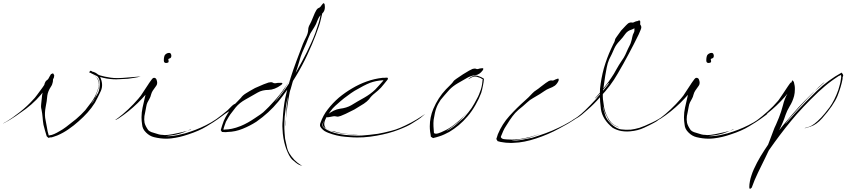

<svg xmlns="http://www.w3.org/2000/svg" viewBox="-96 -910 5511 1226"><path d="M219.7 -419.9Q230.5 -441.4 234.4 -438.5Q239.3 -435.5 241.2 -427.7Q248 -382.8 228.5 -355.5Q210 -327.1 206.1 -299.8Q203.1 -261.7 195.3 -225.6Q188.5 -188.5 192.4 -157.2Q198.2 -127.9 203.1 -99.6Q207 -71.3 215.8 -43Q213.9 -43.9 215.8 -42Q217.8 -40 210.9 -44.9Q213.9 -44.9 215.8 -44.9Q218.8 -45.9 220.7 -45.9Q228.5 -46.9 235.4 -48.8Q243.2 -50.8 251 -54.7Q266.6 -61.5 284.2 -72.3Q302.7 -82 326.2 -99.6Q357.4 -123 389.6 -149.4Q421.9 -176.8 448.2 -206.1Q457 -217.8 485.4 -254.9Q513.7 -292 528.3 -337.9Q535.2 -356.4 535.2 -370.1Q535.2 -384.8 531.2 -395.5Q523.4 -416 510.7 -424.8Q497.1 -433.6 497.1 -431.6Q497.1 -431.6 506.8 -427.7Q516.6 -422.9 525.4 -411.1Q535.2 -400.4 536.1 -380.9Q537.1 -362.3 533.2 -346.7Q513.7 -286.1 500 -267.6Q486.3 -249 488.3 -248Q488.3 -248 490.2 -251Q493.2 -253.9 502 -266.6Q506.8 -280.3 525.4 -308.6Q543.9 -336.9 541 -391.6Q535.2 -418.9 516.6 -429.7Q499 -440.4 482.4 -445.3Q482.4 -449.2 477.5 -445.3Q472.7 -442.4 479.5 -458Q495.1 -450.2 510.7 -442.4Q525.4 -435.5 542 -428.7Q571.3 -419.9 610.4 -414.1Q649.4 -408.2 718.8 -415Q752.9 -418 777.3 -419.9Q801.8 -421.9 801.8 -421.9Q801.8 -421.9 783.2 -417Q764.6 -413.1 720.7 -407.2Q702.1 -406.2 666 -404.3Q630.9 -401.4 586.9 -408.2Q564.5 -412.1 541 -418.9Q517.6 -424.8 496.1 -437.5Q496.1 -437.5 493.2 -438.5Q490.2 -440.4 473.6 -449.2Q482.4 -461.9 488.3 -456.1Q493.2 -451.2 500 -451.2Q512.7 -447.3 523.4 -439.5Q534.2 -431.6 542 -420.9Q566.4 -371.1 547.9 -329.1Q528.3 -287.1 510.7 -254.9Q489.3 -220.7 462.9 -191.4Q437.5 -163.1 406.2 -135.7Q376 -108.4 341.8 -85Q308.6 -61.5 269.5 -44.9Q259.8 -41 250 -38.1Q240.2 -34.2 229.5 -32.2Q221.7 -35.2 218.8 -30.3Q217.8 -29.3 216.8 -29.3Q211.9 -29.3 202.1 -40Q196.3 -58.6 191.4 -76.2Q185.5 -94.7 181.6 -113.3Q177.7 -136.7 175.8 -162.1Q173.8 -186.5 168.9 -210.9Q166 -220.7 166 -231.4Q166 -238.3 167 -246.1Q168.9 -265.6 172.9 -302.7Q183.6 -363.3 189.5 -377.9Q195.3 -392.6 200.2 -395.5Q204.1 -397.5 208 -401.4Q212.9 -405.3 219.7 -419.9Q219.7 -419.9 222.7 -397.5Q225.6 -375 227.5 -360.4Q227.5 -360.4 219.7 -419.9ZM232.4 -386.7Q227.5 -379.9 212.9 -363.3Q198.2 -346.7 193.4 -340.8Q140.6 -268.6 69.3 -214.8Q-2 -162.1 -48.8 -135.7Q-60.5 -128.9 -72.3 -123Q-75.2 -122.1 -76.2 -122.1Q-76.2 -122.1 -51.8 -135.7Q-20.5 -154.3 29.3 -193.4Q79.1 -232.4 116.2 -274.4Q124 -281.2 140.6 -303.7Q157.2 -326.2 175.8 -351.6Q197.3 -383.8 214.8 -409.2Q232.4 -434.6 231.4 -431.6Q234.4 -438.5 239.3 -441.4Q240.2 -441.4 241.2 -441.4Q245.1 -441.4 250 -429.7Q250 -428.7 250 -426.8Q250 -415 244.1 -406.2Q238.3 -395.5 232.4 -386.7Z M953.1 -549.8Q956.1 -564.5 975.6 -571.3Q980.5 -572.3 984.4 -572.3Q996.1 -572.3 998 -555.7Q998 -553.7 998 -552.7Q998 -540 987.3 -537.1Q974.6 -534.2 980.5 -523.4Q981.4 -520.5 980.5 -515.6Q979.5 -509.8 971.7 -508.8Q967.8 -507.8 964.8 -507.8Q951.2 -507.8 950.2 -521.5Q950.2 -524.4 950.2 -528.3Q950.2 -540 953.1 -549.8ZM883.8 -368.2Q840.8 -308.6 783.2 -252Q724.6 -195.3 660.2 -153.3Q651.4 -147.5 642.6 -143.6Q640.6 -143.6 640.6 -143.6Q639.6 -144.5 658.2 -157.2Q687.5 -178.7 722.7 -211.9Q757.8 -245.1 787.1 -279.3Q793 -285.2 803.7 -299.8Q814.5 -315.4 826.2 -334Q843.8 -360.4 860.4 -385.7Q877 -410.2 882.8 -412.1Q885.7 -413.1 887.7 -413.1Q897.5 -413.1 898.4 -404.3Q898.4 -402.3 897.5 -398.4Q893.6 -380.9 883.8 -368.2ZM880.9 -401.4Q886.7 -412.1 891.6 -412.1Q892.6 -412.1 893.6 -412.1Q899.4 -410.2 902.3 -404.3Q913.1 -378.9 902.3 -363.3Q892.6 -348.6 878.9 -330.1Q872.1 -319.3 868.2 -304.7Q865.2 -291 858.4 -279.3Q852.5 -267.6 845.7 -255.9Q839.8 -243.2 837.9 -229.5Q834 -205.1 832 -198.2Q830.1 -190.4 826.2 -168.9Q823.2 -146.5 827.1 -126Q832 -105.5 850.6 -79.1Q858.4 -71.3 871.1 -66.4Q882.8 -62.5 896.5 -58.6Q908.2 -54.7 918.9 -51.8Q929.7 -48.8 943.4 -48.8Q952.1 -45.9 977.5 -48.8Q1002.9 -51.8 1032.2 -58.6Q1067.4 -65.4 1096.7 -74.2Q1126 -82 1125 -84Q1123 -85.9 1080.1 -66.4Q1037.1 -47.9 962.9 -41Q978.5 -39.1 1006.8 -42Q1034.2 -44.9 1085.9 -58.6Q1119.1 -68.4 1152.3 -81.1Q1185.5 -93.8 1218.8 -110.4Q1236.3 -119.1 1252.9 -128.9Q1268.6 -139.6 1285.2 -149.4Q1293 -154.3 1312.5 -169.9Q1332 -185.5 1340.8 -183.6Q1340.8 -183.6 1330.1 -174.8Q1318.4 -166 1293.9 -148.4Q1272.5 -132.8 1223.6 -103.5Q1175.8 -74.2 1106.4 -51.8Q1049.8 -32.2 998 -26.4Q981.4 -24.4 964.8 -24.4Q927.7 -24.4 887.7 -34.2Q859.4 -41 836.9 -63.5Q813.5 -85.9 811.5 -114.3Q807.6 -137.7 807.6 -161.1Q807.6 -192.4 814.5 -223.6Q826.2 -278.3 838.9 -330.1Q849.6 -372.1 855.5 -378.9Q861.3 -385.7 867.2 -387.7Q870.1 -387.7 873 -390.6Q876 -392.6 880.9 -401.4Q880.9 -401.4 886.7 -383.8Q892.6 -367.2 896.5 -355.5Q896.5 -355.5 880.9 -401.4Z M1678.7 -380.9Q1708 -382.8 1707 -377.9Q1707 -372.1 1699.2 -367.2Q1658.2 -336.9 1618.2 -335.9Q1579.1 -335.9 1549.8 -319.3Q1511.7 -296.9 1472.7 -275.4Q1433.6 -253.9 1409.2 -224.6Q1382.8 -189.5 1374 -178.7Q1366.2 -168 1346.7 -132.8Q1340.8 -118.2 1336.9 -105.5Q1332 -91.8 1328.1 -77.1Q1322.3 -85 1330.1 -83Q1337.9 -81.1 1340.8 -83Q1360.4 -83 1384.8 -87.9Q1409.2 -92.8 1441.4 -105.5Q1464.8 -115.2 1487.3 -127.9Q1509.8 -140.6 1531.2 -155.3Q1550.8 -168 1567.4 -179.7Q1585 -191.4 1601.6 -209Q1615.2 -220.7 1652.3 -261.7Q1689.5 -301.8 1723.6 -351.6Q1757.8 -399.4 1780.3 -440.4Q1803.7 -480.5 1803.7 -480.5Q1804.7 -480.5 1789.1 -455.1Q1774.4 -429.7 1756.8 -401.4Q1742.2 -377.9 1730.5 -359.4Q1718.8 -339.8 1716.8 -335.9Q1714.8 -334 1684.6 -293Q1655.3 -252.9 1654.3 -253.9Q1652.3 -254.9 1660.2 -259.8Q1667 -265.6 1691.4 -295.9Q1704.1 -312.5 1723.6 -338.9Q1742.2 -365.2 1768.6 -405.3Q1802.7 -460.9 1833 -518.6Q1864.3 -576.2 1890.6 -634.8Q1905.3 -666 1917 -698.2Q1928.7 -730.5 1938.5 -762.7Q1939.5 -765.6 1943.4 -780.3Q1946.3 -795.9 1951.2 -814.5Q1957 -836.9 1962.9 -856.4Q1967.8 -877 1968.8 -877Q1968.8 -877 1966.8 -854.5Q1964.8 -832 1951.2 -780.3Q1948.2 -764.6 1939.5 -740.2Q1931.6 -715.8 1919.9 -685.5Q1898.4 -628.9 1866.2 -559.6Q1834 -490.2 1794.9 -425.8Q1737.3 -329.1 1679.7 -259.8Q1622.1 -189.5 1541 -132.8Q1500 -106.4 1454.1 -87.9Q1407.2 -68.4 1357.4 -67.4Q1352.5 -66.4 1347.7 -66.4Q1343.8 -66.4 1339.8 -66.4Q1330.1 -67.4 1321.3 -67.4Q1312.5 -81.1 1312.5 -80.1Q1312.5 -80.1 1313.5 -79.1Q1316.4 -75.2 1313.5 -79.1Q1317.4 -93.8 1322.3 -108.4Q1327.1 -124 1333 -138.7Q1342.8 -161.1 1356.4 -182.6Q1369.1 -203.1 1383.8 -222.7Q1399.4 -242.2 1418 -259.8Q1435.5 -277.3 1442.4 -285.2Q1453.1 -300.8 1473.6 -313.5Q1493.2 -326.2 1532.2 -347.7Q1599.6 -377.9 1618.2 -382.8Q1635.7 -386.7 1642.6 -383.8Q1647.5 -380.9 1653.3 -378.9Q1660.2 -377 1678.7 -380.9Q1678.7 -380.9 1658.2 -365.2Q1636.7 -350.6 1623 -339.8Q1623 -339.8 1678.7 -380.9ZM1406.2 -224.6Q1393.6 -213.9 1377.9 -205.1Q1362.3 -197.3 1347.7 -187.5Q1332 -176.8 1316.4 -166Q1300.8 -155.3 1285.2 -144.5Q1281.2 -141.6 1276.4 -140.6Q1274.4 -140.6 1274.4 -140.6Q1274.4 -141.6 1283.2 -147.5Q1301.8 -161.1 1320.3 -175.8Q1338.9 -190.4 1356.4 -205.1Q1363.3 -210.9 1381.8 -230.5Q1398.4 -247.1 1408.2 -247.1Q1409.2 -247.1 1410.2 -247.1Q1417 -245.1 1418 -241.2Q1418 -239.3 1417 -236.3Q1413.1 -228.5 1406.2 -224.6ZM1957 -876Q1966.8 -889.6 1970.7 -889.6Q1971.7 -889.6 1972.7 -888.7Q1977.5 -884.8 1977.5 -877.9Q1978.5 -872.1 1978.5 -865.2Q1978.5 -838.9 1961.9 -824.2Q1940.4 -805.7 1929.7 -776.4Q1922.9 -754.9 1910.2 -735.4Q1897.5 -715.8 1885.7 -696.3Q1877.9 -680.7 1872.1 -665Q1866.2 -648.4 1859.4 -632.8Q1846.7 -604.5 1835 -577.1Q1823.2 -549.8 1815.4 -519.5Q1802.7 -474.6 1787.1 -430.7Q1771.5 -385.7 1759.8 -340.8Q1753.9 -328.1 1747.1 -284.2Q1739.3 -239.3 1734.4 -195.3Q1729.5 -159.2 1727.5 -132.8Q1725.6 -105.5 1728.5 -105.5Q1727.5 -105.5 1728.5 -119.1Q1728.5 -133.8 1729.5 -152.3Q1730.5 -174.8 1732.4 -196.3Q1733.4 -218.8 1733.4 -221.7Q1733.4 -224.6 1738.3 -259.8Q1743.2 -294.9 1743.2 -294.9Q1744.1 -294.9 1742.2 -289.1Q1739.3 -283.2 1734.4 -256.8Q1732.4 -242.2 1728.5 -219.7Q1725.6 -197.3 1721.7 -164.1Q1718.8 -117.2 1719.7 -88.9Q1720.7 -61.5 1724.6 -23.4Q1730.5 1 1737.3 34.2Q1744.1 67.4 1783.2 110.4Q1802.7 129.9 1820.3 140.6Q1836.9 151.4 1836.9 151.4Q1837.9 150.4 1822.3 145.5Q1806.6 141.6 1778.3 116.2Q1758.8 103.5 1741.2 63.5Q1722.7 23.4 1713.9 -27.3Q1709 -55.7 1708 -85Q1707 -94.7 1707 -104.5Q1707 -124 1709 -142.6Q1712.9 -221.7 1725.6 -284.2Q1738.3 -345.7 1758.8 -410.2Q1776.4 -465.8 1796.9 -520.5Q1816.4 -574.2 1837.9 -628.9Q1845.7 -648.4 1858.4 -672.9Q1871.1 -697.3 1872.1 -719.7Q1872.1 -737.3 1882.8 -754.9Q1892.6 -773.4 1898.4 -789.1Q1917 -835.9 1924.8 -846.7Q1932.6 -857.4 1937.5 -858.4Q1940.4 -860.4 1945.3 -862.3Q1949.2 -864.3 1957 -876Q1957 -876 1958 -856.4Q1959 -835.9 1960 -823.2Q1960 -823.2 1957 -876Z M2015.6 -164.1Q1986.3 -158.2 1986.3 -164.1Q1986.3 -168.9 1992.2 -175.8Q2034.2 -210 2075.2 -215.8Q2117.2 -220.7 2147.5 -238.3Q2188.5 -263.7 2229.5 -286.1Q2270.5 -309.6 2299.8 -337.9Q2311.5 -350.6 2324.2 -364.3Q2335.9 -377.9 2347.7 -390.6Q2351.6 -395.5 2352.5 -396.5Q2352.5 -397.5 2347.7 -397.5Q2302.7 -394.5 2266.6 -380.9Q2231.4 -367.2 2168 -330.1Q2144.5 -315.4 2123 -298.8Q2100.6 -283.2 2079.1 -264.6Q2061.5 -250 2044.9 -234.4Q2028.3 -219.7 2013.7 -199.2Q2010.7 -194.3 1999 -177.7Q1987.3 -162.1 1979.5 -142.6Q1975.6 -131.8 1974.6 -122.1Q1973.6 -111.3 1977.5 -102.5Q1981.4 -90.8 1995.1 -83Q2008.8 -74.2 2036.1 -71.3Q2095.7 -53.7 2144.5 -53.7Q2193.4 -52.7 2193.4 -52.7Q2193.4 -51.8 2168 -51.8Q2143.6 -51.8 2112.3 -54.7Q2094.7 -55.7 2078.1 -58.6Q2061.5 -61.5 2046.9 -65.4Q2008.8 -74.2 1985.4 -88.9Q1961.9 -102.5 1964.8 -114.3Q1968.8 -127.9 1970.7 -134.8Q1972.7 -140.6 1972.7 -140.6Q1972.7 -140.6 1970.7 -136.7Q1968.8 -131.8 1961.9 -114.3Q1960 -96.7 1999 -77.1Q2037.1 -57.6 2105.5 -48.8Q2175.8 -42 2218.8 -44.9Q2260.7 -47.9 2317.4 -55.7Q2355.5 -62.5 2404.3 -75.2Q2453.1 -86.9 2530.3 -127.9Q2568.4 -148.4 2593.8 -166Q2619.1 -182.6 2619.1 -182.6Q2619.1 -182.6 2600.6 -167Q2583 -150.4 2535.2 -122.1Q2508.8 -104.5 2448.2 -81.1Q2387.7 -57.6 2310.5 -43.9Q2268.6 -36.1 2224.6 -33.2Q2205.1 -32.2 2184.6 -32.2Q2161.1 -32.2 2137.7 -34.2Q2107.4 -36.1 2080.1 -40Q2051.8 -44.9 2026.4 -52.7Q2013.7 -56.6 2001 -61.5Q1988.3 -66.4 1976.6 -73.2Q1966.8 -79.1 1955.1 -92.8Q1947.3 -101.6 1947.3 -111.3Q1947.3 -118.2 1950.2 -125Q1966.8 -173.8 1998 -212.9Q2028.3 -252 2067.4 -286.1Q2107.4 -319.3 2152.3 -345.7Q2196.3 -372.1 2245.1 -389.6Q2269.5 -398.4 2294.9 -404.3Q2320.3 -410.2 2346.7 -413.1Q2352.5 -413.1 2358.4 -413.1Q2364.3 -414.1 2370.1 -414.1Q2371.1 -414.1 2373 -414.1Q2379.9 -415 2380.9 -410.2Q2381.8 -403.3 2377 -399.4Q2367.2 -386.7 2357.4 -375Q2347.7 -362.3 2336.9 -350.6Q2319.3 -332 2296.9 -314.5Q2274.4 -296.9 2260.7 -276.4Q2248 -261.7 2227.5 -248Q2206.1 -235.4 2167 -210.9Q2098.6 -175.8 2080.1 -169.9Q2061.5 -163.1 2053.7 -166Q2048.8 -167 2042 -168Q2036.1 -168.9 2015.6 -164.1Q2015.6 -164.1 2036.1 -181.6Q2057.6 -199.2 2071.3 -211.9Q2071.3 -211.9 2015.6 -164.1Z M2967.8 -472.7Q2977.5 -474.6 2983.4 -474.6Q2989.3 -474.6 2990.2 -471.7Q2990.2 -465.8 2986.3 -460.9Q2965.8 -432.6 2938.5 -429.7Q2910.2 -426.8 2883.8 -411.1Q2856.4 -395.5 2826.2 -377.9Q2794.9 -359.4 2773.4 -336.9Q2751 -311.5 2744.1 -303.7Q2737.3 -295.9 2717.8 -272.5Q2700.2 -247.1 2690.4 -220.7Q2680.7 -195.3 2672.9 -144.5Q2670.9 -124 2671.9 -103.5Q2672.9 -83 2674.8 -62.5Q2675.8 -57.6 2684.6 -56.6Q2693.4 -55.7 2702.1 -58.6Q2714.8 -61.5 2752 -80.1Q2788.1 -98.6 2821.3 -127.9Q2855.5 -155.3 2877 -182.6Q2897.5 -210 2898.4 -210Q2898.4 -210 2876 -180.7Q2853.5 -150.4 2830.1 -130.9Q2786.1 -94.7 2768.6 -84Q2751 -74.2 2752 -73.2Q2750 -75.2 2757.8 -76.2Q2764.6 -77.1 2789.1 -93.8Q2801.8 -102.5 2820.3 -118.2Q2838.9 -133.8 2865.2 -157.2Q2898.4 -195.3 2915 -219.7Q2931.6 -245.1 2950.2 -281.2Q2957 -293 2962.9 -307.6Q2968.8 -321.3 2974.6 -338.9Q2979.5 -355.5 2982.4 -372.1Q2984.4 -388.7 2986.3 -405.3Q2983.4 -403.3 2976.6 -409.2Q2969.7 -414.1 2962.9 -415Q2934.6 -427.7 2914.1 -415Q2894.5 -402.3 2894.5 -405.3Q2894.5 -405.3 2898.4 -408.2Q2901.4 -411.1 2908.2 -416Q2915 -420.9 2929.7 -425.8Q2944.3 -430.7 2964.8 -421.9Q2970.7 -419.9 2977.5 -417Q2983.4 -414.1 2989.3 -410.2Q2991.2 -409.2 2991.2 -410.2Q2991.2 -411.1 2994.1 -405.3Q2992.2 -382.8 2987.3 -360.4Q2983.4 -338.9 2976.6 -316.4Q2962.9 -279.3 2940.4 -240.2Q2918 -200.2 2889.6 -167Q2862.3 -134.8 2833 -110.4Q2803.7 -85.9 2772.5 -67.4Q2756.8 -58.6 2741.2 -51.8Q2724.6 -43.9 2708 -39.1Q2698.2 -35.2 2688.5 -33.2Q2678.7 -31.2 2668.9 -28.3Q2664.1 -31.2 2669.9 -28.3Q2670.9 -27.3 2670.9 -27.3Q2670.9 -27.3 2655.3 -37.1Q2654.3 -44.9 2653.3 -52.7Q2651.4 -61.5 2650.4 -69.3Q2648.4 -86.9 2648.4 -103.5Q2648.4 -161.1 2670.9 -214.8Q2701.2 -286.1 2751 -338.9Q2763.7 -352.5 2777.3 -365.2Q2791 -378.9 2795.9 -385.7Q2802.7 -397.5 2818.4 -407.2Q2833 -417 2860.4 -435.5Q2907.2 -464.8 2920.9 -469.7Q2934.6 -473.6 2940.4 -471.7Q2943.4 -469.7 2949.2 -468.8Q2954.1 -467.8 2967.8 -472.7Q2967.8 -472.7 2955.1 -456.1Q2941.4 -439.5 2933.6 -428.7Q2933.6 -428.7 2967.8 -472.7Z M3450.2 -402.3Q3461.9 -407.2 3466.8 -408.2Q3469.7 -408.2 3470.7 -406.2Q3472.7 -400.4 3470.7 -394.5Q3461.9 -375 3447.3 -363.3Q3431.6 -352.5 3412.1 -345.7Q3394.5 -338.9 3380.9 -329.1Q3367.2 -320.3 3351.6 -309.6Q3330.1 -296.9 3308.6 -284.2Q3287.1 -272.5 3268.6 -254.9Q3255.9 -243.2 3242.2 -231.4Q3228.5 -220.7 3214.8 -209Q3192.4 -189.5 3176.8 -168Q3161.1 -147.5 3135.7 -106.4Q3125 -90.8 3117.2 -73.2Q3109.4 -55.7 3102.5 -38.1Q3100.6 -32.2 3107.4 -27.3Q3113.3 -22.5 3122.1 -21.5Q3133.8 -19.5 3172.9 -18.6Q3210.9 -18.6 3252 -27.3Q3293 -35.2 3323.2 -45.9Q3354.5 -56.6 3354.5 -56.6Q3354.5 -55.7 3321.3 -43.9Q3288.1 -31.2 3260.7 -26.4Q3207 -15.6 3188.5 -14.6Q3168.9 -13.7 3168.9 -12.7Q3168.9 -14.6 3175.8 -12.7Q3181.6 -10.7 3209 -13.7Q3224.6 -14.6 3247.1 -19.5Q3269.5 -23.4 3301.8 -30.3Q3345.7 -43.9 3388.7 -59.6Q3431.6 -75.2 3473.6 -95.7Q3538.1 -127 3583 -158.2Q3627 -188.5 3627.9 -187.5Q3627.9 -187.5 3614.3 -176.8Q3600.6 -166 3569.3 -144.5Q3543 -126 3473.6 -88.9Q3404.3 -50.8 3326.2 -25.4Q3288.1 -12.7 3252.9 -5.9Q3217.8 1 3184.6 2Q3176.8 2.9 3168 2.9Q3160.2 2.9 3151.4 2Q3134.8 2 3118.2 -1Q3108.4 -2 3099.6 -3.9Q3090.8 -6.8 3081.1 -8.8Q3079.1 -13.7 3082 -7.8Q3085 -2.9 3073.2 -22.5Q3076.2 -29.3 3078.1 -37.1Q3080.1 -44.9 3083 -52.7Q3110.4 -118.2 3157.2 -169.9Q3204.1 -221.7 3254.9 -266.6Q3267.6 -278.3 3279.3 -289.1Q3291 -300.8 3302.7 -313.5Q3314.5 -326.2 3329.1 -335Q3343.8 -344.7 3356.4 -355.5Q3396.5 -386.7 3408.2 -392.6Q3419.9 -397.5 3424.8 -396.5Q3428.7 -395.5 3433.6 -395.5Q3438.5 -395.5 3450.2 -402.3Q3450.2 -402.3 3441.4 -383.8Q3432.6 -366.2 3426.8 -354.5Q3426.8 -354.5 3450.2 -402.3Z M3959 -771.5Q3969.7 -775.4 3974.6 -775.4Q3978.5 -775.4 3979.5 -773.4Q3980.5 -767.6 3977.5 -761.7Q3961.9 -727.5 3936.5 -720.7Q3912.1 -713.9 3897.5 -694.3Q3879.9 -668.9 3859.4 -647.5Q3837.9 -625 3827.1 -601.6Q3814.5 -573.2 3810.5 -564.5Q3806.6 -556.6 3793.9 -531.2Q3783.2 -505.9 3778.3 -479.5Q3773.4 -453.1 3768.6 -425.8Q3763.7 -390.6 3757.8 -351.6Q3751 -313.5 3753.9 -277.3Q3754.9 -265.6 3760.7 -228.5Q3766.6 -191.4 3786.1 -157.2Q3804.7 -122.1 3831.1 -109.4Q3857.4 -96.7 3856.4 -96.7Q3856.4 -94.7 3828.1 -109.4Q3799.8 -124 3787.1 -149.4Q3762.7 -194.3 3758.8 -212.9Q3754.9 -230.5 3753.9 -230.5Q3753.9 -230.5 3753.9 -227.5Q3754.9 -224.6 3756.8 -211.9Q3760.7 -200.2 3768.6 -174.8Q3775.4 -149.4 3807.6 -117.2Q3841.8 -87.9 3869.1 -84Q3896.5 -80.1 3931.6 -82Q3956.1 -85 3987.3 -93.8Q4017.6 -103.5 4068.4 -127.9Q4091.8 -138.7 4112.3 -151.4Q4132.8 -165 4132.8 -164.1Q4132.8 -165 4114.3 -148.4Q4095.7 -132.8 4073.2 -122.1Q4057.6 -113.3 4017.6 -94.7Q3976.6 -75.2 3926.8 -71.3Q3918 -70.3 3909.2 -70.3Q3890.6 -70.3 3872.1 -73.2Q3843.8 -78.1 3816.4 -93.8Q3752 -145.5 3741.2 -211.9Q3734.4 -261.7 3734.4 -309.6Q3734.4 -326.2 3735.4 -342.8Q3742.2 -409.2 3759.8 -473.6Q3778.3 -538.1 3805.7 -597.7Q3812.5 -613.3 3820.3 -628.9Q3829.1 -643.6 3830.1 -651.4Q3832 -664.1 3842.8 -676.8Q3852.5 -689.5 3870.1 -714.8Q3908.2 -756.8 3918 -762.7Q3928.7 -767.6 3935.5 -766.6Q3938.5 -765.6 3943.4 -765.6Q3949.2 -765.6 3959 -771.5Q3959 -771.5 3951.2 -753.9Q3943.4 -736.3 3938.5 -724.6Q3938.5 -724.6 3959 -771.5ZM3957 -740.2Q3965.8 -747.1 3978.5 -755.9Q3992.2 -764.6 3992.2 -764.6Q3991.2 -755.9 3992.2 -752.9Q3994.1 -749 3996.1 -747.1Q3999 -743.2 3999 -734.4Q3999 -726.6 3982.4 -690.4Q3952.1 -627.9 3918 -564.5Q3884.8 -502 3848.6 -440.4Q3825.2 -399.4 3798.8 -364.3Q3772.5 -329.1 3734.4 -288.1Q3697.3 -245.1 3655.3 -209Q3614.3 -171.9 3594.7 -160.2Q3572.3 -146.5 3561.5 -141.6Q3551.8 -136.7 3551.8 -136.7Q3554.7 -140.6 3567.4 -148.4Q3579.1 -155.3 3590.8 -163.1Q3603.5 -172.9 3616.2 -183.6Q3627.9 -194.3 3639.6 -205.1Q3657.2 -221.7 3674.8 -240.2Q3691.4 -257.8 3708 -275.4Q3709 -277.3 3720.7 -291Q3732.4 -303.7 3747.1 -321.3Q3764.6 -341.8 3779.3 -360.4Q3793.9 -378.9 3792 -380.9Q3791 -381.8 3780.3 -369.1Q3769.5 -355.5 3755.9 -338.9Q3739.3 -317.4 3722.7 -298.8Q3706.1 -280.3 3702.1 -282.2Q3703.1 -281.2 3720.7 -301.8Q3738.3 -322.3 3758.8 -347.7Q3775.4 -368.2 3789.1 -386.7Q3802.7 -405.3 3806.6 -412.1Q3825.2 -438.5 3839.8 -466.8Q3855.5 -495.1 3874 -522.5Q3887.7 -541 3896.5 -559.6Q3905.3 -578.1 3914.1 -598.6Q3918.9 -610.4 3924.8 -620.1Q3930.7 -630.9 3933.6 -642.6Q3938.5 -657.2 3941.4 -673.8Q3944.3 -689.5 3952.1 -703.1Q3956.1 -710.9 3955.1 -719.7Q3954.1 -728.5 3954.1 -736.3Q3954.1 -749 3960 -759.8Q3965.8 -769.5 3976.6 -776.4Q3981.4 -779.3 3987.3 -779.3Q3993.2 -779.3 3992.2 -764.6Q3965.8 -747.1 3957 -740.2Z M4417 -549.8Q4419.9 -564.5 4439.5 -571.3Q4444.3 -572.3 4448.2 -572.3Q4460 -572.3 4461.9 -555.7Q4461.9 -553.7 4461.9 -552.7Q4461.9 -540 4451.2 -537.1Q4438.5 -534.2 4444.3 -523.4Q4445.3 -520.5 4444.3 -515.6Q4443.4 -509.8 4435.5 -508.8Q4431.6 -507.8 4428.7 -507.8Q4415 -507.8 4414.1 -521.5Q4414.1 -524.4 4414.1 -528.3Q4414.1 -540 4417 -549.8ZM4347.7 -368.2Q4304.7 -308.6 4247.1 -252Q4188.5 -195.3 4124 -153.3Q4115.2 -147.5 4106.4 -143.6Q4104.5 -143.6 4104.5 -143.6Q4103.5 -144.5 4122.1 -157.2Q4151.4 -178.7 4186.5 -211.9Q4221.7 -245.1 4251 -279.3Q4256.8 -285.2 4267.6 -299.8Q4278.3 -315.4 4290 -334Q4307.6 -360.4 4324.2 -385.7Q4340.8 -410.2 4346.7 -412.1Q4349.6 -413.1 4351.6 -413.1Q4361.3 -413.1 4362.3 -404.3Q4362.3 -402.3 4361.3 -398.4Q4357.4 -380.9 4347.7 -368.2ZM4344.7 -401.4Q4350.6 -412.1 4355.5 -412.1Q4356.4 -412.1 4357.4 -412.1Q4363.3 -410.2 4366.2 -404.3Q4377 -378.9 4366.2 -363.3Q4356.4 -348.6 4342.8 -330.1Q4335.9 -319.3 4332 -304.7Q4329.1 -291 4322.3 -279.3Q4316.4 -267.6 4309.6 -255.9Q4303.7 -243.2 4301.8 -229.5Q4297.9 -205.1 4295.9 -198.2Q4293.9 -190.4 4290 -168.9Q4287.1 -146.5 4291 -126Q4295.9 -105.5 4314.5 -79.1Q4322.3 -71.3 4335 -66.4Q4346.7 -62.5 4360.4 -58.6Q4372.1 -54.7 4382.8 -51.8Q4393.6 -48.8 4407.2 -48.8Q4416 -45.9 4441.4 -48.8Q4466.8 -51.8 4496.1 -58.6Q4531.2 -65.4 4560.5 -74.2Q4589.8 -82 4588.9 -84Q4586.9 -85.9 4543.9 -66.4Q4501 -47.9 4426.8 -41Q4442.4 -39.1 4470.7 -42Q4498 -44.9 4549.8 -58.6Q4583 -68.4 4616.2 -81.1Q4649.4 -93.8 4682.6 -110.4Q4700.2 -119.1 4716.8 -128.9Q4732.4 -139.6 4749 -149.4Q4756.8 -154.3 4776.4 -169.9Q4795.9 -185.5 4804.7 -183.6Q4804.7 -183.6 4793.9 -174.8Q4782.2 -166 4757.8 -148.4Q4736.3 -132.8 4687.5 -103.5Q4639.6 -74.2 4570.3 -51.8Q4513.7 -32.2 4461.9 -26.4Q4445.3 -24.4 4428.7 -24.4Q4391.6 -24.4 4351.6 -34.2Q4323.2 -41 4300.8 -63.5Q4277.3 -85.9 4275.4 -114.3Q4271.5 -137.7 4271.5 -161.1Q4271.5 -192.4 4278.3 -223.6Q4290 -278.3 4302.7 -330.1Q4313.5 -372.1 4319.3 -378.9Q4325.2 -385.7 4331.1 -387.7Q4334 -387.7 4336.9 -390.6Q4339.8 -392.6 4344.7 -401.4Q4344.7 -401.4 4350.6 -383.8Q4356.4 -367.2 4360.4 -355.5Q4360.4 -355.5 4344.7 -401.4Z M4955.1 -362.3Q4959 -396.5 4963.9 -396.5Q4968.8 -395.5 4973.6 -384.8Q4980.5 -360.4 4979.5 -338.9Q4979.5 -316.4 4974.6 -296.9Q4964.8 -260.7 4946.3 -231.4Q4928.7 -202.1 4919.9 -175.8Q4912.1 -151.4 4901.4 -126Q4890.6 -100.6 4878.9 -78.1Q4892.6 -94.7 4905.3 -111.3Q4918.9 -127 4931.6 -142.6Q4966.8 -184.6 5002.9 -224.6Q5040 -264.6 5079.1 -302.7Q5080.1 -304.7 5091.8 -315.4Q5103.5 -326.2 5119.1 -339.8Q5136.7 -355.5 5152.3 -370.1Q5168.9 -384.8 5168.9 -383.8Q5166 -386.7 5131.8 -354.5Q5098.6 -321.3 5056.6 -277.3Q5023.4 -242.2 4992.2 -207Q4960 -171.9 4940.4 -148.4Q4930.7 -135.7 4924.8 -127.9Q4918.9 -120.1 4919.9 -119.1Q4919.9 -120.1 4950.2 -153.3Q4980.5 -187.5 4982.4 -189.5Q5048.8 -261.7 5120.1 -330.1Q5191.4 -398.4 5278.3 -446.3Q5288.1 -434.6 5288.1 -427.7Q5288.1 -425.8 5287.1 -423.8Q5283.2 -417 5284.2 -406.2Q5275.4 -357.4 5252 -297.9Q5227.5 -238.3 5154.3 -155.3Q5117.2 -113.3 5079.1 -101.6Q5041 -89.8 5042 -90.8Q5041 -92.8 5070.3 -100.6Q5099.6 -109.4 5147.5 -159.2Q5168 -180.7 5201.2 -224.6Q5233.4 -269.5 5256.8 -335Q5261.7 -351.6 5266.6 -369.1Q5271.5 -385.7 5273.4 -404.3Q5275.4 -413.1 5275.4 -422.9Q5274.4 -432.6 5272.5 -430.7Q5268.6 -427.7 5262.7 -425.8Q5256.8 -423.8 5253.9 -420.9Q5244.1 -414.1 5233.4 -407.2Q5223.6 -400.4 5212.9 -392.6Q5191.4 -377 5170.9 -359.4Q5150.4 -341.8 5129.9 -323.2Q5027.3 -225.6 4955.1 -137.7Q4882.8 -49.8 4813.5 49.8Q4813.5 49.8 4810.5 55.7Q4807.6 61.5 4790 98.6Q4766.6 145.5 4744.1 192.4Q4721.7 238.3 4704.1 288.1Q4696.3 295.9 4692.4 295.9Q4691.4 295.9 4690.4 293.9Q4688.5 289.1 4688.5 286.1Q4688.5 285.2 4688.5 285.2Q4688.5 275.4 4689.5 266.6Q4690.4 257.8 4692.4 248Q4695.3 230.5 4702.1 210.9Q4708 191.4 4717.8 169.9Q4736.3 128.9 4760.7 87.9Q4785.2 47.9 4808.6 13.7Q4809.6 12.7 4821.3 -19.5Q4834 -50.8 4840.8 -71.3Q4848.6 -93.8 4859.4 -115.2Q4869.1 -136.7 4877.9 -159.2Q4892.6 -196.3 4903.3 -237.3Q4913.1 -279.3 4933.6 -314.5Q4941.4 -326.2 4946.3 -336.9Q4951.2 -348.6 4955.1 -362.3Q4955.1 -362.3 4958 -328.1Q4960 -294.9 4961.9 -272.5Q4961.9 -272.5 4955.1 -362.3ZM4957 -343.8Q4918 -290 4862.3 -236.3Q4806.6 -183.6 4751 -148.4Q4730.5 -134.8 4727.5 -134.8Q4727.5 -134.8 4727.5 -134.8Q4727.5 -134.8 4727.5 -134.8Q4727.5 -135.7 4747.1 -149.4Q4769.5 -166 4806.6 -199.2Q4842.8 -231.4 4869.1 -262.7Q4875 -268.6 4883.8 -282.2Q4893.6 -295.9 4904.3 -312.5Q4919.9 -336.9 4935.5 -359.4Q4950.2 -381.8 4955.1 -383.8Q4959 -383.8 4960.9 -383.8Q4969.7 -383.8 4969.7 -376Q4969.7 -374 4968.8 -371.1Q4964.8 -355.5 4957 -343.8ZM4772.5 -95.7Q4772.5 -95.7 4771.5 -95.7Q4771.5 -95.7 4771.5 -95.7Q4771.5 -95.7 4772.5 -95.7Q4772.5 -95.7 4772.5 -95.7Z"/></svg>

Font: Margalida Font
Style: Regular
Weight: 400
Designer: Mateu Riera. mateurierasureda@hotmail.com
Version: Version 1.0